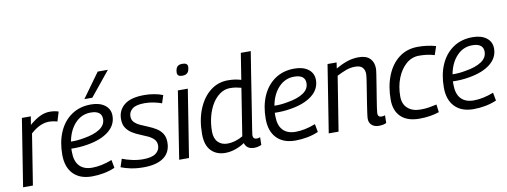

<svg xmlns="http://www.w3.org/2000/svg" viewBox="-63 -1141 3970 1502"><g transform="rotate(-10 1921.5 -390.0)"><path d="M177 -536 166 -470Q213 -510 251.5 -528Q290 -546 328 -546Q368 -546 398 -535L375 -460Q341 -470 308 -470Q276 -470 240.5 -455Q205 -440 163 -403L99 0H21L106 -536Z M751 -26Q710 -8 662.5 1Q615 10 568 10Q472 10 419.5 -44.5Q367 -99 367 -197Q367 -300 401.5 -378.5Q436 -457 501 -501.5Q566 -546 656 -546Q725 -546 766 -514.5Q807 -483 807 -430Q807 -357 745.5 -308Q684 -259 575 -241Q541 -235 508 -233Q475 -231 445 -232Q445 -219 445 -205Q445 -132 480 -94.5Q515 -57 581 -57Q616 -57 655.5 -65Q695 -73 739 -90ZM642 -484Q571 -484 520 -430.5Q469 -377 452 -287Q477 -286 504 -288.5Q531 -291 557 -296Q638 -309 684 -339.5Q730 -370 730 -418Q730 -484 642 -484ZM613 -596 753 -790H834L676 -596Z M799 -22 820 -86Q851 -73 895.5 -63Q940 -53 984 -53Q1054 -53 1086 -77Q1118 -101 1118 -139Q1118 -169 1100 -188Q1082 -207 1053.5 -220.5Q1025 -234 993 -246.5Q961 -259 932.5 -277Q904 -295 886 -322Q868 -349 868 -392Q868 -461 919.5 -503.5Q971 -546 1079 -546Q1120 -546 1159 -539Q1198 -532 1226 -520L1206 -458Q1177 -469 1141.5 -476Q1106 -483 1071 -483Q1003 -483 973.5 -459.5Q944 -436 944 -400Q944 -371 962 -353Q980 -335 1008.5 -322Q1037 -309 1069 -296Q1101 -283 1129.5 -265.5Q1158 -248 1176 -220.5Q1194 -193 1194 -151Q1194 -72 1138 -31Q1082 10 978 10Q923 10 878.5 1Q834 -8 799 -22Z M1416 -735Q1457 -735 1457 -704Q1455 -672 1441.5 -657.5Q1428 -643 1400 -643Q1359 -643 1360 -675Q1361 -705 1373.5 -720Q1386 -735 1416 -735ZM1261 0 1345 -536H1424L1339 0Z M1856 10Q1797 10 1781 -41Q1752 -20 1710 -5Q1668 10 1627 10Q1557 10 1514.5 -34Q1472 -78 1472 -167Q1472 -280 1507.5 -365.5Q1543 -451 1604 -498.5Q1665 -546 1743 -546Q1775 -546 1800.5 -542Q1826 -538 1848 -531L1881 -740H1960Q1947 -660 1933 -571.5Q1919 -483 1906 -399Q1893 -315 1882 -246.5Q1871 -178 1864.5 -136Q1858 -94 1858 -90Q1858 -58 1888 -58Q1902 -58 1915 -64L1914 -3Q1887 10 1856 10ZM1655 -59Q1687 -59 1720 -69Q1753 -79 1779 -95L1838 -470Q1820 -475 1798.5 -479Q1777 -483 1749 -483Q1707 -483 1670.5 -458Q1634 -433 1607.5 -390Q1581 -347 1566.5 -291Q1552 -235 1552 -173Q1552 -118 1580.5 -88.5Q1609 -59 1655 -59Z M2367 -26Q2326 -8 2278.5 1Q2231 10 2184 10Q2088 10 2035.5 -44.5Q1983 -99 1983 -197Q1983 -300 2017.5 -378.5Q2052 -457 2117 -501.5Q2182 -546 2272 -546Q2341 -546 2382 -514.5Q2423 -483 2423 -430Q2423 -357 2361.5 -308Q2300 -259 2191 -241Q2157 -235 2124 -233Q2091 -231 2061 -232Q2061 -219 2061 -205Q2061 -132 2096 -94.5Q2131 -57 2197 -57Q2232 -57 2271.5 -65Q2311 -73 2355 -90ZM2258 -484Q2187 -484 2136 -430.5Q2085 -377 2068 -287Q2093 -286 2120 -288.5Q2147 -291 2173 -296Q2254 -309 2300 -339.5Q2346 -370 2346 -418Q2346 -484 2258 -484Z M2534 -536H2606L2599 -489Q2644 -515 2688.5 -530.5Q2733 -546 2782 -546Q2841 -546 2871 -516.5Q2901 -487 2901 -436Q2901 -424 2895.5 -388Q2890 -352 2882.5 -305.5Q2875 -259 2867.5 -213Q2860 -167 2855 -133Q2850 -99 2850 -89Q2850 -58 2879 -58Q2894 -58 2907 -63L2906 -2Q2892 5 2876 7.5Q2860 10 2846 10Q2812 10 2790.5 -8.5Q2769 -27 2769 -60Q2769 -73 2774 -108.5Q2779 -144 2786 -189Q2793 -234 2800.5 -279.5Q2808 -325 2813 -360Q2818 -395 2818 -408Q2818 -439 2800.5 -458.5Q2783 -478 2742 -478Q2705 -478 2669.5 -465Q2634 -452 2596 -432L2527 0H2449Z M3169 10Q3073 10 3022.5 -38.5Q2972 -87 2972 -174Q2972 -282 3006 -366.5Q3040 -451 3103 -498.5Q3166 -546 3253 -546Q3327 -546 3395 -527L3372 -459Q3339 -469 3309 -472.5Q3279 -476 3250 -476Q3192 -476 3147 -437Q3102 -398 3076 -332.5Q3050 -267 3050 -187Q3050 -126 3088 -92.5Q3126 -59 3189 -59Q3226 -59 3257 -64Q3288 -69 3318 -76L3326 -14Q3294 -3 3254 3.5Q3214 10 3169 10Z M3782 -26Q3741 -8 3693.5 1Q3646 10 3599 10Q3503 10 3450.5 -44.5Q3398 -99 3398 -197Q3398 -300 3432.5 -378.5Q3467 -457 3532 -501.5Q3597 -546 3687 -546Q3756 -546 3797 -514.5Q3838 -483 3838 -430Q3838 -357 3776.5 -308Q3715 -259 3606 -241Q3572 -235 3539 -233Q3506 -231 3476 -232Q3476 -219 3476 -205Q3476 -132 3511 -94.5Q3546 -57 3612 -57Q3647 -57 3686.5 -65Q3726 -73 3770 -90ZM3673 -484Q3602 -484 3551 -430.5Q3500 -377 3483 -287Q3508 -286 3535 -288.5Q3562 -291 3588 -296Q3669 -309 3715 -339.5Q3761 -370 3761 -418Q3761 -484 3673 -484Z"/></g></svg>

Font: Georama
Style: Italic
Weight: 400
Italic angle: -9°
Designer: Jean-Baptiste Levee
Foundry: Production Type
Version: Version 1.000